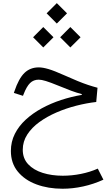

<svg xmlns="http://www.w3.org/2000/svg" viewBox="-20 -861 707 1207"><path d="M273.1 -777.2 337.1 -713 401.4 -777.2 337.1 -841.3ZM358.2 -626.8 422.2 -562.7 486.5 -626.8 422.2 -691ZM188 -626.8 252 -562.7 316.3 -626.8 252 -691ZM223.8 -437.4Q169.7 -437.4 133.5 -402.3Q97.4 -367.2 70.3 -286.2L67.2 -276.8L124.5 -258.6L127.9 -267.5Q147.3 -317.8 169.1 -339Q190.9 -360.2 223.5 -360.2Q240.5 -360.2 268.2 -351.7Q296 -343.3 346.7 -322.5Q392.9 -303.3 427.9 -290.4Q463 -277.5 494.2 -269.4V-264.5Q428.3 -253.3 363.7 -232.2Q299.2 -211 242.4 -180Q185.7 -149.1 141.9 -108.9Q98.2 -68.8 73.3 -19.4Q48.4 30 48.4 87.9Q48.4 164.8 91.9 217.8Q135.4 270.9 209.1 298.2Q282.7 325.5 373.5 325.5Q437.1 325.5 502.6 311.1Q568.1 296.8 630 268.6L594.7 199Q545.8 220.8 488.9 232.2Q431.9 243.7 374.2 243.7Q305.5 243.7 248.3 225.8Q191.1 207.8 157.1 171.5Q123.1 135.2 123.1 80.6Q123.1 28.5 151.4 -15.2Q179.6 -58.9 227.6 -93.7Q275.7 -128.4 335.8 -154.4Q395.9 -180.3 460.4 -196.7Q524.8 -213.1 585 -219.9L593 -309.4Q564.1 -317 534.2 -326.9Q504.3 -336.8 468.1 -351.6Q432 -366.4 384.5 -387.7Q320.7 -416.3 284.8 -426.8Q249 -437.4 223.8 -437.4Z"/></svg>

Font: Estedad-FD VF
Style: Regular
Weight: 100
Designer: Amin Abedi
Version: Version 7.3